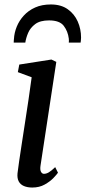

<svg xmlns="http://www.w3.org/2000/svg" viewBox="-20 -831 384 861"><path d="M125 10Q103 10 87.2 3.2Q71.5 -3.5 64 -17.5Q56.5 -31.5 58.5 -53.5Q60.5 -73 65.8 -107.8Q71 -142.5 77.8 -187.5Q84.5 -232.5 92.5 -283Q100.5 -333.5 108 -385Q115.5 -436.5 122 -484.5L60 -507.5L66.5 -541.5L210.5 -564L232.5 -553.5L161.5 -87Q159 -69 164 -60.2Q169 -51.5 177 -51.5Q187.5 -51.5 199 -58.2Q210.5 -65 227.5 -81.5L240 -56.5Q235 -49 219.8 -33Q204.5 -17 180.5 -3.5Q156.5 10 125 10ZM41.5 -640Q41.5 -644.5 41.8 -648.5Q42 -652.5 42.5 -656Q44 -684 55 -711.2Q66 -738.5 86.8 -761.2Q107.5 -784 137.8 -797.5Q168 -811 208 -811Q253.5 -811 283.5 -789.8Q313.5 -768.5 328.5 -734.8Q343.5 -701 343.5 -662.5Q343.5 -657.5 342.8 -651Q342 -644.5 341.5 -640H288.5Q289 -644.5 289 -648.8Q289 -653 288.5 -658Q284.5 -690.5 266 -715Q247.5 -739.5 200 -739.5Q160 -739.5 138 -723Q116 -706.5 106.2 -683.5Q96.5 -660.5 93.5 -640Z"/></svg>

Font: Merriweather 24pt
Style: Italic
Weight: 400
Italic angle: -7.8°
Designer: Eben Sorkin
Foundry: Eben Sorkin
Version: Version 2.101